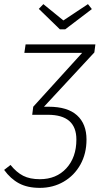

<svg xmlns="http://www.w3.org/2000/svg" viewBox="-32 -899 488 930"><path d="M425 -645 181 -382H204Q295 -382 341 -340.5Q387 -299 387 -223Q387 -155 357.5 -102Q328 -49 276.5 -19Q225 11 161 11Q101 11 60 -11Q19 -33 -12 -76L19 -100Q48 -64 80.5 -47.5Q113 -31 161 -31Q241 -31 289.5 -84Q338 -137 338 -223Q338 -343 200 -343H124L129 -382L366 -643H86L92 -684H430ZM394 -879 413 -855 284 -757H258L156 -856L178 -879L275 -800Z"/></svg>

Font: Fira Sans Condensed ExtraLight
Style: Italic
Weight: 275
Width: 3
Italic angle: -8°
Designer: Carrois Corporate & Edenspiekermann AG
Foundry: Carrois Corporate GbR & Edenspiekermann AG
Version: Version 4.203